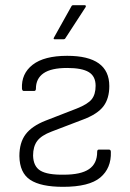

<svg xmlns="http://www.w3.org/2000/svg" viewBox="-20 -711 504 743"><path d="M224 12Q138 12 97 -15Q56 -42 55 -107Q55 -159 79 -191Q103 -223 156 -244L277 -291Q320 -308 335 -327Q350 -346 350 -379Q350 -416 323.5 -432Q297 -448 240 -448Q178 -448 148.5 -427.5Q119 -407 119 -368Q119 -359 112 -359H72Q66 -359 65 -368Q62 -426 106.5 -460.5Q151 -495 240 -495Q403 -495 403 -378Q403 -330 380.5 -300Q358 -270 303 -249L180 -202Q140 -187 124 -165.5Q108 -144 108 -109Q109 -67 136.5 -50.5Q164 -34 227 -35Q293 -35 324.5 -56.5Q356 -78 356 -123Q356 -132 362 -132H402Q409 -132 409 -123Q411 -60 368 -24Q325 12 224 12ZM192 -559Q185 -559 189 -566L256 -686Q258 -691 264 -691H308Q311 -691 312 -688.5Q313 -686 311 -683L233 -563Q231 -559 226 -559Z"/></svg>

Font: Sofia Sans Light
Style: Regular
Weight: 300
Designer: Botio Nikoltchev, Ani Petrova
Foundry: lettersoup
Version: Version 4.100; ttfautohint (v1.8.3)